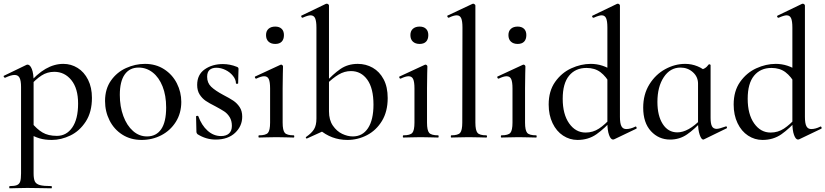

<svg xmlns="http://www.w3.org/2000/svg" viewBox="-23 -745 4471 1040"><path d="M30 263Q56 263 69 257.5Q82 252 86.5 238Q91 224 91 194V-274Q91 -308 83 -323.5Q75 -339 56 -339Q37 -339 5 -324H4Q0 -324 -2.5 -329Q-5 -334 -1 -335L119 -393Q123 -395 126 -395Q140 -395 149.5 -371Q159 -347 159 -304V194Q159 224 166 238Q173 252 193 257.5Q213 263 255 263Q258 263 258 269Q258 275 255 275Q220 275 200 274L125 273L69 274Q55 275 30 275Q27 275 27 269Q27 263 30 263ZM126 -25 147 -82Q176 -46 207 -27.5Q238 -9 285 -9Q337 -9 368.5 -54.5Q400 -100 400 -184Q400 -266 363.5 -311Q327 -356 271 -356Q233 -356 202 -336Q171 -316 136 -277L127 -286Q177 -345 224 -372Q271 -399 320 -399Q362 -399 397.5 -377Q433 -355 454 -313Q475 -271 475 -215Q475 -138 441.5 -86.5Q408 -35 358 -11Q308 13 258 13Q220 13 191.5 4.5Q163 -4 126 -25Z M546 -198Q546 -263 578 -308.5Q610 -354 660 -376.5Q710 -399 762 -399Q821 -399 866 -370Q911 -341 935 -293.5Q959 -246 959 -193Q959 -132 929.5 -85Q900 -38 851 -12.5Q802 13 744 13Q685 13 640 -15.5Q595 -44 570.5 -92.5Q546 -141 546 -198ZM877 -163Q877 -228 857.5 -277Q838 -326 804 -352.5Q770 -379 728 -379Q679 -379 652.5 -341.5Q626 -304 626 -231Q626 -168 645 -116.5Q664 -65 697.5 -35.5Q731 -6 773 -6Q823 -6 850 -45Q877 -84 877 -163Z M1186 -231Q1221 -213 1241 -199.5Q1261 -186 1275 -165Q1289 -144 1289 -113Q1289 -62 1250.5 -25.5Q1212 11 1145 11Q1093 11 1047 -18Q1041 -24 1041 -30L1039 -114Q1039 -117 1044.5 -117.5Q1050 -118 1051 -116Q1069 -66 1101.5 -37Q1134 -8 1174 -8Q1202 -8 1217.5 -22Q1233 -36 1233 -63Q1233 -91 1221 -110.5Q1209 -130 1191.5 -141.5Q1174 -153 1144 -169Q1110 -186 1091 -199Q1072 -212 1058.5 -233Q1045 -254 1045 -285Q1045 -341 1086 -369.5Q1127 -398 1184 -398Q1223 -398 1260 -383Q1269 -380 1269 -372Q1269 -350 1268 -338L1267 -294Q1267 -291 1261 -291Q1255 -291 1255 -294Q1255 -314 1239 -334Q1223 -354 1198.5 -366Q1174 -378 1149 -378Q1126 -378 1112.5 -366.5Q1099 -355 1099 -329Q1099 -296 1121 -275Q1143 -254 1186 -231Z M1380 -12Q1417 -12 1428.5 -25.5Q1440 -39 1440 -81V-266Q1440 -301 1433 -316.5Q1426 -332 1408 -332Q1392 -332 1365 -319H1364Q1360 -319 1358 -324.5Q1356 -330 1360 -331L1496 -394L1500 -395Q1503 -395 1506.5 -392Q1510 -389 1510 -385Q1510 -378 1509 -345Q1508 -312 1508 -267V-81Q1508 -39 1519.5 -25.5Q1531 -12 1568 -12Q1571 -12 1571 -6Q1571 0 1568 0Q1544 0 1529 -1L1474 -2L1419 -1Q1404 0 1380 0Q1377 0 1377 -6Q1377 -12 1380 -12ZM1418 -555Q1418 -577 1431.5 -589Q1445 -601 1468 -601Q1490 -601 1502.5 -589Q1515 -577 1515 -555Q1515 -532 1503 -519.5Q1491 -507 1468 -507Q1445 -507 1431.5 -519.5Q1418 -532 1418 -555Z M1706 -44 1759 -142Q1759 -95 1780 -64.5Q1801 -34 1830.5 -20Q1860 -6 1888 -6Q1941 -6 1970.5 -51Q2000 -96 2000 -178Q2000 -267 1966.5 -313.5Q1933 -360 1878 -360Q1843 -360 1811 -341Q1779 -322 1746 -289L1738 -296Q1780 -343 1820.5 -371Q1861 -399 1915 -399Q1959 -399 1996 -378Q2033 -357 2055 -315.5Q2077 -274 2077 -214Q2077 -141 2046 -90Q2015 -39 1965 -13Q1915 13 1859 13Q1772 13 1706 -44ZM1638 5Q1634 5 1633.5 1.5Q1633 -2 1636 -4Q1665 -24 1678 -45Q1691 -66 1691 -103V-595Q1691 -630 1684 -646Q1677 -662 1659 -662Q1645 -662 1616 -649H1615Q1611 -649 1609 -654.5Q1607 -660 1611 -661L1742 -724L1747 -725Q1751 -725 1755 -722Q1759 -719 1759 -715V-49L1640 5Z M2162 -12Q2199 -12 2210.5 -25.5Q2222 -39 2222 -81V-266Q2222 -301 2215 -316.5Q2208 -332 2190 -332Q2174 -332 2147 -319H2146Q2142 -319 2140 -324.5Q2138 -330 2142 -331L2278 -394L2282 -395Q2285 -395 2288.5 -392Q2292 -389 2292 -385Q2292 -378 2291 -345Q2290 -312 2290 -267V-81Q2290 -39 2301.5 -25.5Q2313 -12 2350 -12Q2353 -12 2353 -6Q2353 0 2350 0Q2326 0 2311 -1L2256 -2L2201 -1Q2186 0 2162 0Q2159 0 2159 -6Q2159 -12 2162 -12ZM2200 -555Q2200 -577 2213.5 -589Q2227 -601 2250 -601Q2272 -601 2284.5 -589Q2297 -577 2297 -555Q2297 -532 2285 -519.5Q2273 -507 2250 -507Q2227 -507 2213.5 -519.5Q2200 -532 2200 -555Z M2421 -12Q2458 -12 2469.5 -25.5Q2481 -39 2481 -81L2482 -595Q2482 -631 2475 -646.5Q2468 -662 2451 -662Q2434 -662 2408 -649H2407Q2403 -649 2400.5 -654.5Q2398 -660 2402 -661L2536 -724L2540 -725Q2543 -725 2547.5 -722Q2552 -719 2552 -715V-81Q2552 -39 2563.5 -25.5Q2575 -12 2611 -12Q2615 -12 2615 -6Q2615 0 2611 0Q2588 0 2574 -1L2516 -2L2460 -1Q2446 0 2421 0Q2419 0 2419 -6Q2419 -12 2421 -12Z M2693 -12Q2730 -12 2741.5 -25.5Q2753 -39 2753 -81V-266Q2753 -301 2746 -316.5Q2739 -332 2721 -332Q2705 -332 2678 -319H2677Q2673 -319 2671 -324.5Q2669 -330 2673 -331L2809 -394L2813 -395Q2816 -395 2819.5 -392Q2823 -389 2823 -385Q2823 -378 2822 -345Q2821 -312 2821 -267V-81Q2821 -39 2832.5 -25.5Q2844 -12 2881 -12Q2884 -12 2884 -6Q2884 0 2881 0Q2857 0 2842 -1L2787 -2L2732 -1Q2717 0 2693 0Q2690 0 2690 -6Q2690 -12 2693 -12ZM2731 -555Q2731 -577 2744.5 -589Q2758 -601 2781 -601Q2803 -601 2815.5 -589Q2828 -577 2828 -555Q2828 -532 2816 -519.5Q2804 -507 2781 -507Q2758 -507 2744.5 -519.5Q2731 -532 2731 -555Z M2949 -179Q2949 -252 2984 -301.5Q3019 -351 3071.5 -375Q3124 -399 3177 -399Q3242 -399 3300 -359L3284 -287Q3260 -331 3229.5 -354Q3199 -377 3154 -377Q3094 -377 3059.5 -335Q3025 -293 3025 -210Q3025 -126 3060 -76.5Q3095 -27 3149 -27Q3189 -27 3221.5 -48.5Q3254 -70 3289 -109L3298 -101Q3252 -49 3208 -18Q3164 13 3105 13Q3063 13 3027 -10.5Q2991 -34 2970 -78Q2949 -122 2949 -179ZM3369 -46Q3392 -46 3418 -59L3420 -60Q3423 -60 3425 -55Q3427 -50 3424 -48L3305 9Q3299 11 3298 11Q3285 11 3276 -14Q3267 -39 3267 -81V-595Q3267 -631 3260 -646.5Q3253 -662 3236 -662Q3222 -662 3193 -649H3191Q3187 -649 3185 -653.5Q3183 -658 3186 -660L3319 -724Q3321 -725 3324 -725Q3327 -725 3331 -722Q3335 -719 3335 -715V-112Q3335 -77 3343 -61.5Q3351 -46 3369 -46Z M3461 -162Q3461 -234 3494.5 -288Q3528 -342 3580.5 -370.5Q3633 -399 3688 -399Q3723 -399 3755 -386Q3787 -373 3809 -350L3758 -292Q3758 -329 3730 -354Q3702 -379 3663 -379Q3607 -379 3572.5 -327Q3538 -275 3538 -193Q3538 -118 3567 -73Q3596 -28 3646 -28Q3705 -28 3775 -100L3783 -93Q3739 -45 3698.5 -17Q3658 11 3607 11Q3545 11 3503 -34.5Q3461 -80 3461 -162ZM3758 -81V-360Q3782 -368 3794 -375Q3806 -382 3816 -396Q3817 -397 3819 -397Q3821 -397 3823.5 -395.5Q3826 -394 3826 -393V-107Q3826 -75 3833.5 -61Q3841 -47 3859 -47Q3872 -47 3908 -60L3910 -61Q3913 -61 3914.5 -56Q3916 -51 3913 -50L3790 10L3786 11Q3776 11 3767 -15Q3758 -41 3758 -81Z M3951 -179Q3951 -252 3986 -301.5Q4021 -351 4073.5 -375Q4126 -399 4179 -399Q4244 -399 4302 -359L4286 -287Q4262 -331 4231.5 -354Q4201 -377 4156 -377Q4096 -377 4061.5 -335Q4027 -293 4027 -210Q4027 -126 4062 -76.5Q4097 -27 4151 -27Q4191 -27 4223.5 -48.5Q4256 -70 4291 -109L4300 -101Q4254 -49 4210 -18Q4166 13 4107 13Q4065 13 4029 -10.5Q3993 -34 3972 -78Q3951 -122 3951 -179ZM4371 -46Q4394 -46 4420 -59L4422 -60Q4425 -60 4427 -55Q4429 -50 4426 -48L4307 9Q4301 11 4300 11Q4287 11 4278 -14Q4269 -39 4269 -81V-595Q4269 -631 4262 -646.5Q4255 -662 4238 -662Q4224 -662 4195 -649H4193Q4189 -649 4187 -653.5Q4185 -658 4188 -660L4321 -724Q4323 -725 4326 -725Q4329 -725 4333 -722Q4337 -719 4337 -715V-112Q4337 -77 4345 -61.5Q4353 -46 4371 -46Z"/></svg>

Font: Cormorant Infant Medium
Style: Regular
Weight: 500
Designer: Christian Thalmann (Catharsis Fonts)
Foundry: Catharsis Fonts
Version: Version 4.000